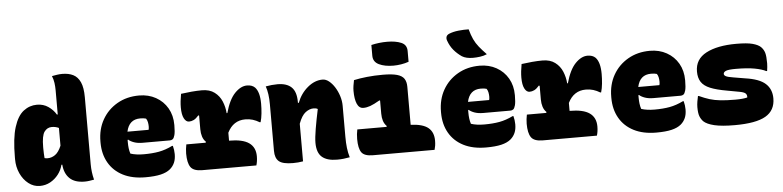

<svg xmlns="http://www.w3.org/2000/svg" viewBox="-48 -1077 5496 1348"><g transform="rotate(-5 2700.0 -403.5)"><path d="M215 -559Q260 -559 294.5 -535.5Q329 -512 349 -478H355V-648Q355 -675 351.5 -700.5Q348 -726 338 -750Q354 -753 373 -756Q392 -759 411 -759Q456 -759 488 -743Q520 -727 537.5 -688.5Q555 -650 555 -582V-111Q555 -53 569 0Q552 3 536 5.5Q520 8 503 8Q433 8 397 -27Q361 -62 356 -124H350Q341 -87 317.5 -56.5Q294 -26 260.5 -7.5Q227 11 187 11Q143 11 107 -17Q71 -45 50 -91Q29 -137 29 -191V-204Q29 -339 53.5 -416.5Q78 -494 120.5 -526.5Q163 -559 215 -559ZM236 -181Q241 -179 247 -178.5Q253 -178 258 -178Q286 -178 311 -195.5Q336 -213 355 -258V-383Q333 -394 305 -394Q273 -394 253 -366.5Q233 -339 233 -259V-251Q233 -229 234 -212Q235 -195 236 -181Z M935 -561Q1001 -561 1053 -532Q1105 -503 1134.5 -452Q1164 -401 1164 -334V-331Q1164 -284 1158 -262Q1152 -240 1143 -234Q1134 -228 1124 -228H932Q897 -228 871.5 -237Q846 -246 832 -259L828 -257V-240Q828 -218 830.5 -198Q833 -178 839 -160Q878 -147 933 -147Q993 -147 1039.5 -155.5Q1086 -164 1135 -188H1141Q1145 -172 1147 -158Q1149 -144 1149 -129Q1149 -94 1138 -69Q1127 -44 1106 -26Q1081 -5 1039 5Q997 15 931 15Q838 15 772.5 -18.5Q707 -52 672 -113Q637 -174 637 -255V-263Q637 -349 675 -416Q713 -483 780.5 -522Q848 -561 935 -561ZM929 -400Q850 -400 832 -315H981Q984 -324 984 -339Q984 -354 981 -369Q978 -384 970 -395Q954 -400 929 -400Z M1236 -190H1372L1375 -196Q1358 -212 1350.5 -235.5Q1343 -259 1343 -287V-383L1338 -386Q1319 -364 1302.5 -356Q1286 -348 1269 -348Q1248 -348 1234 -374.5Q1220 -401 1220 -452Q1220 -493 1230 -547Q1265 -552 1304.5 -555.5Q1344 -559 1378 -559Q1432 -559 1466.5 -533Q1501 -507 1517.5 -467Q1534 -427 1537 -384H1542Q1568 -478 1610 -521.5Q1652 -565 1696 -565Q1732 -565 1752 -545Q1784 -511 1784 -429Q1784 -395 1780.5 -360.5Q1777 -326 1769 -300H1763Q1740 -314 1716 -321.5Q1692 -329 1663 -329Q1578 -329 1537 -246V-190Q1633 -190 1677.5 -158.5Q1722 -127 1722 -64Q1722 -45 1719.5 -29Q1717 -13 1713 0H1332Q1271 0 1250 -30Q1229 -60 1229 -126Q1229 -143 1231 -158.5Q1233 -174 1236 -190Z M2042 0Q2008 6 1971 6Q1899 6 1872 -17Q1845 -40 1845 -91V-420Q1845 -496 1827 -547Q1848 -551 1869 -553Q1890 -555 1910 -555Q1975 -555 2008.5 -523Q2042 -491 2042 -419V-412H2048Q2073 -477 2123 -518.5Q2173 -560 2228 -560Q2251 -560 2273 -542.5Q2295 -525 2313 -496.5Q2331 -468 2342 -433.5Q2353 -399 2353 -365V-146Q2353 -103 2357 -68Q2361 -33 2371 0Q2349 4 2328 6.5Q2307 9 2281 9Q2211 9 2175.5 -21.5Q2140 -52 2140 -122Q2140 -157 2150.5 -219.5Q2161 -282 2177 -357Q2167 -364 2147 -364Q2119 -364 2091 -343Q2063 -322 2042 -265Z M2441 -190H2647L2649 -196Q2632 -213 2625 -235.5Q2618 -258 2618 -286V-377L2614 -380Q2571 -355 2545.5 -346Q2520 -337 2497 -337Q2467 -337 2452.5 -370.5Q2438 -404 2438 -462Q2438 -480 2441 -499Q2444 -518 2448 -537Q2489 -546 2541 -551.5Q2593 -557 2652 -557Q2716 -557 2752 -547Q2788 -537 2802.5 -515Q2817 -493 2817 -458V-190Q2903 -186 2940.5 -155Q2978 -124 2978 -64Q2978 -45 2975.5 -29Q2973 -13 2969 0H2535Q2474 0 2454 -29Q2434 -58 2434 -123Q2434 -158 2441 -190ZM2591 -772Q2646 -785 2703 -785Q2762 -785 2801.5 -768.5Q2841 -752 2841 -708V-632Q2816 -623 2787.5 -618.5Q2759 -614 2733 -614Q2672 -614 2631.5 -633.5Q2591 -653 2591 -696Z M3335 -561Q3401 -561 3453 -532Q3505 -503 3534.5 -452Q3564 -401 3564 -334V-331Q3564 -284 3558 -262Q3552 -240 3543 -234Q3534 -228 3524 -228H3332Q3297 -228 3271.5 -237Q3246 -246 3232 -259L3228 -257V-240Q3228 -218 3230.5 -198Q3233 -178 3239 -160Q3278 -147 3333 -147Q3393 -147 3439.5 -155.5Q3486 -164 3535 -188H3541Q3545 -172 3547 -158Q3549 -144 3549 -129Q3549 -94 3538 -69Q3527 -44 3506 -26Q3481 -5 3439 5Q3397 15 3331 15Q3238 15 3172.5 -18.5Q3107 -52 3072 -113Q3037 -174 3037 -255V-263Q3037 -349 3075 -416Q3113 -483 3180.5 -522Q3248 -561 3335 -561ZM3329 -400Q3250 -400 3232 -315H3381Q3384 -324 3384 -339Q3384 -354 3381 -369Q3378 -384 3370 -395Q3354 -400 3329 -400ZM3281 -822Q3292 -781 3306 -751Q3320 -721 3341.5 -694.5Q3363 -668 3393 -637Q3371 -627 3344 -623.5Q3317 -620 3295 -620Q3246 -620 3217 -638Q3185 -660 3161 -688.5Q3137 -717 3123 -757Q3118 -771 3122 -783.5Q3126 -796 3142 -803Q3171 -815 3209 -819Q3247 -823 3281 -822Z M3636 -190H3772L3775 -196Q3758 -212 3750.5 -235.5Q3743 -259 3743 -287V-383L3738 -386Q3719 -364 3702.5 -356Q3686 -348 3669 -348Q3648 -348 3634 -374.5Q3620 -401 3620 -452Q3620 -493 3630 -547Q3665 -552 3704.5 -555.5Q3744 -559 3778 -559Q3832 -559 3866.5 -533Q3901 -507 3917.5 -467Q3934 -427 3937 -384H3942Q3968 -478 4010 -521.5Q4052 -565 4096 -565Q4132 -565 4152 -545Q4184 -511 4184 -429Q4184 -395 4180.5 -360.5Q4177 -326 4169 -300H4163Q4140 -314 4116 -321.5Q4092 -329 4063 -329Q3978 -329 3937 -246V-190Q4033 -190 4077.5 -158.5Q4122 -127 4122 -64Q4122 -45 4119.5 -29Q4117 -13 4113 0H3732Q3671 0 3650 -30Q3629 -60 3629 -126Q3629 -143 3631 -158.5Q3633 -174 3636 -190Z M4535 -561Q4601 -561 4653 -532Q4705 -503 4734.5 -452Q4764 -401 4764 -334V-331Q4764 -284 4758 -262Q4752 -240 4743 -234Q4734 -228 4724 -228H4532Q4497 -228 4471.5 -237Q4446 -246 4432 -259L4428 -257V-240Q4428 -218 4430.5 -198Q4433 -178 4439 -160Q4478 -147 4533 -147Q4593 -147 4639.5 -155.5Q4686 -164 4735 -188H4741Q4745 -172 4747 -158Q4749 -144 4749 -129Q4749 -94 4738 -69Q4727 -44 4706 -26Q4681 -5 4639 5Q4597 15 4531 15Q4438 15 4372.5 -18.5Q4307 -52 4272 -113Q4237 -174 4237 -255V-263Q4237 -349 4275 -416Q4313 -483 4380.5 -522Q4448 -561 4535 -561ZM4529 -400Q4450 -400 4432 -315H4581Q4584 -324 4584 -339Q4584 -354 4581 -369Q4578 -384 4570 -395Q4554 -400 4529 -400Z M5103 -167Q5131 -167 5152 -169Q5173 -171 5188 -175Q5190 -192 5180.5 -202.5Q5171 -213 5139 -219L5052 -235Q4977 -248 4933.5 -266Q4890 -284 4871 -313Q4852 -342 4852 -387Q4852 -474 4931 -515.5Q5010 -557 5143 -557Q5220 -557 5258.5 -546.5Q5297 -536 5315 -519Q5334 -500 5341 -476Q5348 -452 5348 -402Q5348 -389 5346.5 -375.5Q5345 -362 5343 -348H5337Q5308 -363 5256.5 -372.5Q5205 -382 5125 -382Q5073 -382 5055.5 -374.5Q5038 -367 5038 -354Q5038 -344 5051 -337Q5064 -330 5102 -324L5185 -310Q5284 -296 5327 -257Q5370 -218 5370 -153Q5370 -68 5302 -28.5Q5234 11 5084 11Q4993 11 4940.5 -1.5Q4888 -14 4865 -36Q4849 -53 4841 -74.5Q4833 -96 4833 -138Q4833 -155 4836.5 -177Q4840 -199 4844 -215H4850Q4889 -197 4923 -186.5Q4957 -176 4999.5 -171.5Q5042 -167 5103 -167Z"/></g></svg>

Font: Recursive Mn Csl St Blk
Style: Regular
Weight: 900
Monospace: yes
Version: Version 1.079;hotconv 1.0.112;makeotfexe 2.5.65598; ttfautoh